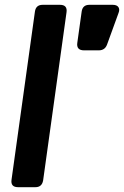

<svg xmlns="http://www.w3.org/2000/svg" viewBox="-20 -777 515 797"><path d="M55 0Q23 0 28 -32L125 -729Q129 -757 157 -757H229Q261 -757 256 -725L159 -28Q154 0 127 0ZM329 -568Q296 -568 301 -600L319 -729Q323 -757 351 -757H448Q465 -757 471.5 -747.5Q478 -738 472 -723L424 -591Q415 -568 390 -568Z"/></svg>

Font: Pitagon Sans Text Bold
Style: Italic
Weight: 700
Italic angle: -8°
Designer: Travis Tran
Foundry: Pitagon
Version: Version 1.001; ttfautohint (v1.8.4.7-5d5b);gftools[0.9.26]